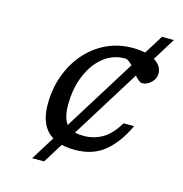

<svg xmlns="http://www.w3.org/2000/svg" viewBox="-105 -804 860 900"><g transform="rotate(15 325.0 -353.5)"><path d="M130.5 0 202.5 -115.5Q135.5 -156.5 135.5 -263Q135.5 -338 159 -403Q182.5 -468 225.2 -517.2Q268 -566.5 326 -594Q384 -621.5 453 -621.5Q486.5 -621.5 514 -615.5L571 -707H629L561 -597.5Q600 -574.5 600 -536.5Q600 -510.5 579.8 -491.8Q559.5 -473 537.5 -473Q523 -473 500 -500L293.5 -168Q311 -163.5 336 -163.5Q385 -163.5 426.5 -187.2Q468 -211 502 -269H553.5Q513.5 -183 456.5 -136.2Q399.5 -89.5 314 -89.5Q277.5 -89.5 248.5 -96.5L188.5 0ZM430.5 -564.5Q372 -564.5 326.5 -528Q281 -491.5 254.8 -428.2Q228.5 -365 228.5 -285Q228.5 -222.5 251.5 -194L467.5 -541Q446 -564.5 430.5 -564.5Z"/></g></svg>

Font: Newsreader Caption
Style: Italic
Weight: 400
Italic angle: -17°
Designer: Hugues Gentile
Foundry: Production Type
Version: Version 1.001